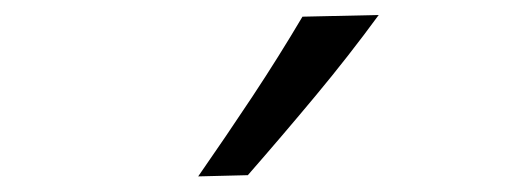

<svg xmlns="http://www.w3.org/2000/svg" viewBox="-20 -838 670 251"><path d="M239.1 -607.4 304 -609Q349.1 -660.6 392.4 -712.6Q435.7 -764.6 475.1 -818.4L375.4 -816.2Q344.4 -763.8 310 -711.8Q275.6 -659.9 239.1 -607.4Z"/></svg>

Font: Pinar FD VF
Style: Regular
Weight: 300
Designer: Amin Abedi
Version: Version 2.000